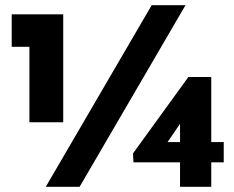

<svg xmlns="http://www.w3.org/2000/svg" viewBox="-20 -718 900 738"><path d="M693 -698 286 0H156L563 -698ZM25 -663H223V-248H93V-538H25ZM840 -172V-94H493L491 -128L704 -422H792V0H672V-278L702 -286L590 -122L572 -172Z"/></svg>

Font: Reem Kufi Fun
Style: Bold
Weight: 700
Designer: Khaled Hosny
Version: Version 1.005